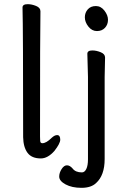

<svg xmlns="http://www.w3.org/2000/svg" viewBox="-20 -733 581 921"><path d="M441 145Q417 168 371 168Q325 168 294.5 151.5Q264 135 264 114Q264 96 275.5 78Q287 60 301 60Q315 60 328 75Q342 94 373 94Q386 94 394 77.5Q402 61 402 31V-364L399 -475Q399 -491 423 -491Q442 -491 463 -482.5Q484 -474 484 -457L482 -364V30Q482 108 441 145ZM176 27Q132 27 112 0Q92 -27 91 -75Q91 -590 88 -697Q88 -713 113 -713Q132 -713 153 -704.5Q174 -696 174 -679Q172 -590 172 -78Q172 -53 175 -49.5Q178 -46 183 -46Q202 -46 228 -72Q242 -85 254 -85Q269 -85 269 -63Q269 -45 241 -9Q209 27 176 27ZM498 -638Q498 -615 483.5 -599.5Q469 -584 445 -584Q421 -584 404 -605.5Q387 -627 387 -650Q387 -672 401 -688Q415 -704 440 -704Q464 -704 481 -682Q498 -660 498 -638Z"/></svg>

Font: LXGW WenKai TC
Style: Bold
Weight: 700
Designer: LXGW / Fontworks Inc.
Foundry: LXGW / Fontworks Inc.
Version: Version 1.330;April 28, 2024